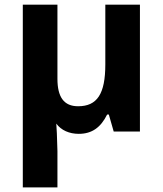

<svg xmlns="http://www.w3.org/2000/svg" viewBox="-20 -566 700 826"><path d="M227.1 -545.9H78.1V240.2H227.1V84L224.6 7.3L222.2 -34.2C243.2 -5.4 278.3 9.8 318.8 9.8C376 9.8 413.6 -18.1 440.9 -73.2H448.2L469.2 0H582V-545.9H433.1V-289.1C433.1 -161.6 397.9 -108.9 315.9 -108.9C254.9 -108.9 227.1 -148.4 227.1 -227.1Z"/></svg>

Font: Open Sans bold
Style: Bold
Weight: 700
Foundry: Ascender Corporation
Version: Version 1.100;PS 001.100;hotconv 1.0.88;makeotf.lib2.5.64775